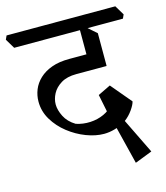

<svg xmlns="http://www.w3.org/2000/svg" viewBox="-146 -697 838 967"><g transform="rotate(-15 273.0 -214.0)"><path d="M326 -2Q282 -2 233.5 -20.5Q185 -39 143 -72Q101 -105 74.5 -149Q48 -193 48 -244Q48 -276 60 -306Q72 -336 97.5 -360Q123 -384 161.5 -398Q200 -412 253 -412H349L426 -329H268Q219 -329 188 -310Q157 -291 142.5 -263.5Q128 -236 128 -208Q128 -179 145 -145Q162 -111 200 -88Q236 -76 274.5 -78Q313 -80 345.5 -95Q378 -110 397 -135L435 -34Q410 -18 381.5 -10Q353 -2 326 -2ZM442 180 380 -70 412 -101 532 145ZM384 -30 350 -198 416 -230 506 -123Q502 -106 484.5 -81Q467 -56 443 -38ZM426 -330 343 -371V-562L368 -551L426 -500ZM0 -538 -30 -588 -21 -608H546L576 -558L567 -538Z"/></g></svg>

Font: Eczar
Style: Regular
Weight: 400
Designer: Vaibhav Singh
Foundry: Rosetta Type Foundry
Version: Version 2.000